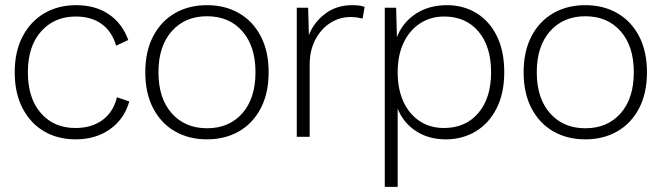

<svg xmlns="http://www.w3.org/2000/svg" viewBox="-20 -530 2564 744"><path d="M275 -510Q350 -510 402 -474.5Q454 -439 477 -375L430 -353Q414 -408 374 -437Q334 -466 273 -466Q191 -466 139.5 -408.5Q88 -351 88 -250Q88 -149 138.5 -91.5Q189 -34 272 -34Q336 -34 378 -65.5Q420 -97 433 -153L481 -137Q462 -69 406.5 -29.5Q351 10 273 10Q204 10 151 -21Q98 -52 67.5 -110.5Q37 -169 37 -250Q37 -331 68 -389.5Q99 -448 152.5 -479Q206 -510 275 -510Z M782 -510Q852 -510 906 -479Q960 -448 990.5 -389.5Q1021 -331 1021 -250Q1021 -169 990.5 -110.5Q960 -52 906 -21Q852 10 782 10Q712 10 658 -21Q604 -52 573.5 -110.5Q543 -169 543 -250Q543 -331 573.5 -389.5Q604 -448 658 -479Q712 -510 782 -510ZM782 -467Q697 -467 645.5 -409Q594 -351 594 -250Q594 -149 645.5 -91Q697 -33 782 -33Q868 -33 919 -91Q970 -149 970 -250Q970 -351 919 -409Q868 -467 782 -467Z M1130 0V-500H1174L1177 -394Q1195 -442 1239 -476Q1283 -510 1345 -510Q1358 -510 1371.5 -508.5Q1385 -507 1393 -503L1385 -458Q1376 -460 1365 -462Q1354 -464 1337 -464Q1295 -464 1259 -440.5Q1223 -417 1201.5 -375.5Q1180 -334 1180 -280V0Z M1471 194V-500H1515L1518 -386Q1540 -443 1591 -476.5Q1642 -510 1712 -510Q1776 -510 1826.5 -479Q1877 -448 1905.5 -390Q1934 -332 1934 -250Q1934 -169 1904.5 -110.5Q1875 -52 1823.5 -21Q1772 10 1707 10Q1641 10 1592 -22Q1543 -54 1521 -109V194ZM1700 -34Q1784 -34 1833.5 -92Q1883 -150 1883 -250Q1883 -350 1834 -408Q1785 -466 1701 -466Q1649 -466 1608 -439.5Q1567 -413 1544 -364.5Q1521 -316 1521 -250Q1521 -184 1543.5 -135.5Q1566 -87 1606.5 -60.5Q1647 -34 1700 -34Z M2248 -510Q2318 -510 2372 -479Q2426 -448 2456.5 -389.5Q2487 -331 2487 -250Q2487 -169 2456.5 -110.5Q2426 -52 2372 -21Q2318 10 2248 10Q2178 10 2124 -21Q2070 -52 2039.5 -110.5Q2009 -169 2009 -250Q2009 -331 2039.5 -389.5Q2070 -448 2124 -479Q2178 -510 2248 -510ZM2248 -467Q2163 -467 2111.5 -409Q2060 -351 2060 -250Q2060 -149 2111.5 -91Q2163 -33 2248 -33Q2334 -33 2385 -91Q2436 -149 2436 -250Q2436 -351 2385 -409Q2334 -467 2248 -467Z"/></svg>

Font: Prodigy Sans Light
Style: Regular
Weight: 300
Designer: Wei Huang
Foundry: Wei Huang
Version: Version 1.003; ttfautohint (v1.8.3)